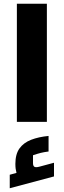

<svg xmlns="http://www.w3.org/2000/svg" viewBox="-20 -650 340 1024"><path d="M70 0V-630H230V0ZM32 354V282L68 272Q65 261 63.5 250Q62 239 62 224Q62 172 84 141.5Q106 111 146 95.5Q186 80 239 75V158Q215 161 197 165.5Q179 170 156 178V220Q156 235 163.5 239.5Q171 244 190 239L268 218V291Z"/></svg>

Font: Changa ExtraLight ExtraBold
Style: Regular
Weight: 800
Version: Version 3.002; ttfautohint (v1.8.2)